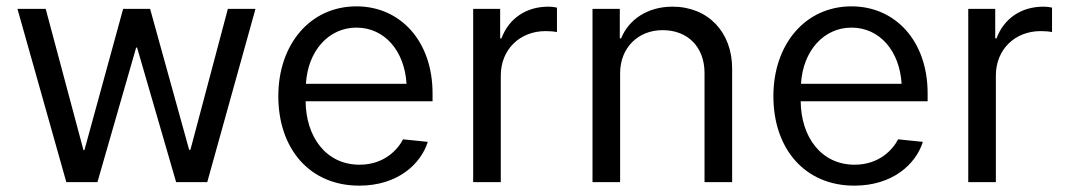

<svg xmlns="http://www.w3.org/2000/svg" viewBox="-20 -574 3358 605"><path d="M189 0H287L409 -424H412L535 0H633L785 -546H698L580 -102H576L453 -546H368L246 -101H243L124 -546H35Z M1112 11C1233 11 1306 -57 1328 -127L1250 -135C1233 -102 1190 -55 1113 -55C1007 -55 944 -143 943 -255H1343V-280C1343 -444 1242 -554 1103 -554C958 -554 857 -435 857 -271C857 -105 956 11 1112 11ZM944 -310C950 -414 1016 -487 1103 -487C1193 -487 1255 -412 1261 -310Z M1471 0H1558V-336C1558 -418 1618 -476 1699 -476C1712 -476 1725 -475 1735 -473V-550C1726 -552 1718 -553 1708 -553C1639 -553 1584 -517 1560 -453H1556V-546H1471Z M1934 -343C1934 -423 1990 -479 2068 -479C2148 -479 2200 -425 2200 -344V0H2287V-358C2287 -473 2211 -553 2099 -553C2022 -553 1962 -514 1937 -453H1933V-546H1847V0H1934Z M2672 11C2793 11 2866 -57 2888 -127L2810 -135C2793 -102 2750 -55 2673 -55C2567 -55 2504 -143 2503 -255H2903V-280C2903 -444 2802 -554 2663 -554C2518 -554 2417 -435 2417 -271C2417 -105 2516 11 2672 11ZM2504 -310C2510 -414 2576 -487 2663 -487C2753 -487 2815 -412 2821 -310Z M3031 0H3118V-336C3118 -418 3178 -476 3259 -476C3272 -476 3285 -475 3295 -473V-550C3286 -552 3278 -553 3268 -553C3199 -553 3144 -517 3120 -453H3116V-546H3031Z"/></svg>

Font: Wafeq
Style: Regular
Weight: 400
Designer: Rasmus Andersson & Azza Alameddine
Foundry: Google & TypeTogether
Version: Version 3.000;FEAKit 1.0